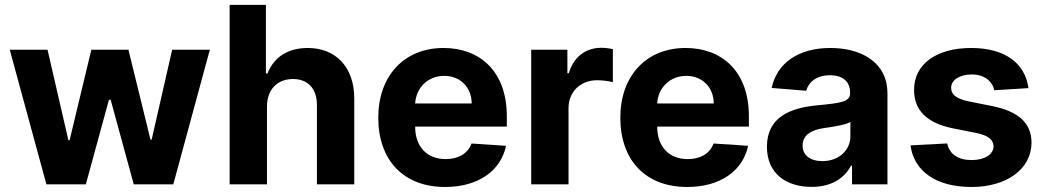

<svg xmlns="http://www.w3.org/2000/svg" viewBox="-20 -747 4235 778"><path d="M168 0H327.8L421.5 -343H428.3L522 0H682.2L830.3 -545.5H677.6L594.5 -181.1H589.8L500.4 -545.5H350.1L262.1 -179H257.1L172.6 -545.5H19.5Z M1061.8 -315.3C1062.1 -385.7 1105.1 -426.8 1166.9 -426.8C1228.3 -426.8 1264.6 -387.4 1264.2 -320.3V0H1415.5V-347.3C1415.8 -475.1 1340.6 -552.6 1226.9 -552.6C1144.2 -552.6 1088.8 -513.5 1063.9 -449.2H1057.5V-727.3H910.5V0H1061.8Z M1783.4 10.7C1918.3 10.7 2009.2 -55 2030.5 -156.2L1890.6 -165.5C1875.4 -123.9 1836.3 -102.3 1785.9 -102.3C1710.2 -102.3 1662.3 -152.3 1662.3 -233.7V-234H2033.7V-275.6C2033.7 -460.9 1921.5 -552.6 1777.3 -552.6C1616.8 -552.6 1512.8 -438.6 1512.8 -270.2C1512.8 -97.3 1615.4 10.7 1783.4 10.7ZM1662.3 -327.8C1665.5 -389.9 1712.7 -439.6 1779.8 -439.6C1845.5 -439.6 1891 -392.8 1891.3 -327.8Z M2132.5 0H2283.7V-308.6C2283.7 -375.7 2332.7 -421.9 2399.5 -421.9C2420.5 -421.9 2449.2 -418.3 2463.4 -413.7V-547.9C2449.9 -551.1 2431.1 -553.3 2415.8 -553.3C2354.8 -553.3 2304.7 -517.8 2284.8 -450.3H2279.1V-545.5H2132.5Z M2764.2 10.7C2899.1 10.7 2990.1 -55 3011.4 -156.2L2871.4 -165.5C2856.2 -123.9 2817.1 -102.3 2766.7 -102.3C2691.1 -102.3 2643.1 -152.3 2643.1 -233.7V-234H3014.6V-275.6C3014.6 -460.9 2902.3 -552.6 2758.2 -552.6C2597.7 -552.6 2493.6 -438.6 2493.6 -270.2C2493.6 -97.3 2596.2 10.7 2764.2 10.7ZM2643.1 -327.8C2646.3 -389.9 2693.5 -439.6 2760.7 -439.6C2826.3 -439.6 2871.8 -392.8 2872.2 -327.8Z M3268.8 10.3C3349.4 10.3 3401.6 -24.9 3428.3 -75.6H3432.5V0H3576V-367.9C3576 -497.9 3465.9 -552.6 3344.5 -552.6C3213.8 -552.6 3127.8 -490.1 3106.9 -390.6L3246.8 -379.3C3257.1 -415.5 3289.4 -442.1 3343.7 -442.1C3395.2 -442.1 3424.7 -416.2 3424.7 -371.4V-369.3C3424.7 -334.2 3387.4 -329.5 3292.6 -320.3C3184.7 -310.4 3087.7 -274.1 3087.7 -152.3C3087.7 -44.4 3164.8 10.3 3268.8 10.3ZM3312.1 -94.1C3265.6 -94.1 3232.2 -115.8 3232.2 -157.3C3232.2 -199.9 3267.4 -220.9 3320.7 -228.3C3353.7 -233 3407.7 -240.8 3425.8 -252.8V-195C3425.8 -137.8 3378.6 -94.1 3312.1 -94.1Z M4147.4 -389.9C4133.9 -490.4 4052.9 -552.6 3915.1 -552.6C3775.6 -552.6 3683.6 -487.9 3683.9 -382.8C3683.6 -301.1 3735.1 -248.2 3841.6 -226.9L3936.1 -208.1C3983.7 -198.5 4005.3 -181.1 4006 -153.8C4005.3 -121.4 3970.2 -98.4 3917.3 -98.4C3863.3 -98.4 3827.4 -121.4 3818.2 -165.8L3669.4 -158C3683.6 -53.6 3772.4 10.7 3916.9 10.7C4058.2 10.7 4159.4 -61.4 4159.8 -169C4159.4 -247.9 4108 -295.1 4002.1 -316.8L3903.4 -336.6C3852.6 -347.7 3833.8 -365.1 3834.2 -391.3C3833.8 -424 3870.7 -445.3 3917.6 -445.3C3970.2 -445.3 4001.4 -416.5 4008.9 -381.4Z"/></svg>

Font: Karasuma Gothic
Style: Bold
Weight: 700
Designer: Rasmus Andersson / Ryoko Nishizuka
Foundry: Genbu
Version: Version 1.00